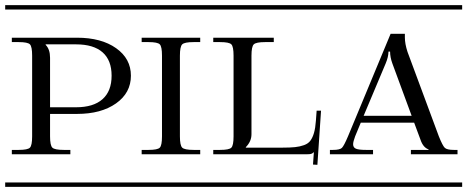

<svg xmlns="http://www.w3.org/2000/svg" viewBox="-29 -728 1820 748"><path d="M-8.8 -708H516.1V-690.9H-8.8ZM-8.8 -17.1H516.1V0H-8.8ZM148.9 -555.2V-553.2Q166 -536.1 166 -502.9V-310.1H267.1Q335 -310.1 370.4 -341.6Q405.8 -373 405.8 -433.1Q405.8 -493.2 370.6 -524.2Q335.4 -555.2 267.1 -555.2ZM17.1 -581.1H271Q365.7 -581.1 423.3 -540.3Q481 -499.5 481 -433.1Q481 -366.2 423.1 -325.2Q365.2 -284.2 271 -284.2H166V-196.8Q166 -161.6 175 -152.8Q184.1 -144 219.2 -144H245.1V-127H17.1V-144H43.9Q79.1 -144 87.6 -152.8Q96.2 -161.6 96.2 -196.8V-511.2Q96.2 -546.4 87.6 -555.2Q79.1 -564 43.9 -564H17.1Z M497.1 -708H793.9V-690.9H497.1ZM497.1 -17.1H793.9V0H497.1ZM522.9 -127V-144H549.8Q585 -144 593.5 -152.8Q602.1 -161.6 602.1 -196.8V-511.2Q602.1 -546.4 593.5 -555.2Q585 -564 549.8 -564H522.9V-581.1H751V-564H725.1Q689.9 -564 680.9 -555.2Q671.9 -546.4 671.9 -511.2V-196.8Q671.9 -161.6 680.9 -152.8Q689.9 -144 725.1 -144H751V-127Z M775.9 -708H1256.8V-690.9H775.9ZM775.9 -17.1H1256.8V0H775.9ZM880.9 -196.8V-511.2Q880.9 -546.4 872.3 -555.2Q863.8 -564 828.6 -564H801.8V-581.1H1037.6V-564H1003.9Q968.8 -564 959.7 -555.2Q950.7 -546.4 950.7 -511.2V-205.1Q950.7 -176.8 928.7 -154.8V-152.8H1070.8Q1101.6 -152.8 1120.4 -154.8Q1139.2 -156.7 1155.5 -162.6Q1171.9 -168.5 1180.4 -180.2Q1189 -191.9 1194.3 -210.4Q1199.7 -229 1201.7 -257.8L1204.6 -296.9H1221.7L1207.5 -85.9L1190.4 -86.9L1193.8 -134.8H1192.9Q1188 -129.9 1182.9 -128.4Q1177.7 -127 1165.5 -127H801.8V-144H828.6Q863.8 -144 872.3 -152.8Q880.9 -161.6 880.9 -196.8Z M1256.3 -127V-144H1268.6Q1294.9 -144 1303 -151.9Q1311 -159.7 1326.7 -196.8L1492.7 -596.2H1548.3V-590.8V-582Q1548.3 -557.6 1558.6 -525.9L1680.7 -196.8Q1695.3 -160.2 1703.9 -152.1Q1712.4 -144 1738.8 -144H1753.4V-127H1571.8V-144H1640.6V-146Q1619.6 -153.3 1609.4 -183.1L1584.5 -250H1376.5L1354.5 -196.8Q1346.7 -175.8 1346.7 -166Q1346.7 -153.3 1357.7 -148.7Q1368.7 -144 1396.5 -144H1424.3V-127ZM1574.7 -276.9 1499.5 -481Q1490.7 -505.4 1490.7 -526.9H1484.4Q1484.4 -506.8 1473.6 -481L1387.7 -276.9ZM1238.8 -708H1771.5V-690.9H1238.8ZM1238.8 -17.1H1771.5V0H1238.8Z"/></svg>

Font: FoglihtenFr01
Style: Regular
Weight: 500
Version: Version 0.68